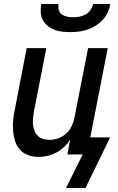

<svg xmlns="http://www.w3.org/2000/svg" viewBox="-20 -770 590 957"><path d="M330 -610Q309 -610 288.5 -612.5Q268 -615 250 -622Q232 -629 217 -641.5Q202 -654 193 -671Q184 -688 183 -708.5Q182 -729 186 -750H272Q269 -735 273 -720.5Q277 -706 288.5 -698Q300 -690 315 -687Q330 -684 345 -684Q360 -684 376 -687Q392 -690 406.5 -698Q421 -706 431 -720.5Q441 -735 444 -750H530Q526 -729 517 -708.5Q508 -688 492 -671Q476 -654 456 -641.5Q436 -629 415 -622Q394 -615 372.5 -612.5Q351 -610 330 -610ZM406 167H309L392 0H316L330 -75Q318 -55 300 -38Q282 -21 260.5 -9.5Q239 2 216.5 7Q194 12 172 12Q144 12 119.5 3Q95 -6 78.5 -25Q62 -44 54.5 -69Q47 -94 45 -120.5Q43 -147 46 -174.5Q49 -202 55 -230L113 -530H211L149 -214Q146 -197 144.5 -180.5Q143 -164 144.5 -148Q146 -132 152 -117.5Q158 -103 169 -92.5Q180 -82 195 -77.5Q210 -73 227 -73Q248 -73 270 -80.5Q292 -88 309.5 -104Q327 -120 337 -141Q347 -162 351 -183L419 -530H517L430 -85H529Z"/></svg>

Font: Lode Dark
Style: Bold Italic
Weight: 700
Italic angle: -11°
Monospace: yes
Designer: Belleve Invis
Foundry: Belleve Invis
Version: Version 29.2.0; ttfautohint (v1.8.3)